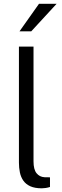

<svg xmlns="http://www.w3.org/2000/svg" viewBox="-20 -989 330 1014"><path d="M201 5.5Q164 5.5 140.2 -5.2Q116.5 -16 103.2 -35Q90 -54 85 -78.5Q80 -103 80 -130V-743H157V-136.5Q157 -94 173 -74.2Q189 -54.5 215 -53L244 -52.5V-1.5Q233 2 221.5 3.8Q210 5.5 201 5.5ZM186 -969H279L145 -823.5H83Z"/></svg>

Font: Public Sans Light
Style: Regular
Weight: 300
Designer: The Public Sans Project Authors: Dan O. Williams and USWDS (Libre Franklin designed by Pablo Impallari and Rodrigo Fuenz
Version: Version 1.007